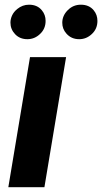

<svg xmlns="http://www.w3.org/2000/svg" viewBox="-20 -785 428 805"><path d="M312.1 -620.7Q278.8 -620.7 258.2 -644.5Q241.1 -663.7 241.1 -689.6Q241.1 -719.5 264.2 -742.5Q286.9 -765.3 318.9 -765.3Q353.7 -765.3 372.9 -741.8Q388.5 -723 388.5 -697.4Q388.5 -664.1 365.1 -642.4Q342.3 -620.7 312.1 -620.7ZM94.8 -620.7Q63.2 -620.7 43.3 -641.7Q23.8 -662.3 23.8 -690Q23.8 -705.3 30.7 -720.3Q37.6 -735.4 52.6 -747.5Q74.6 -765.3 101.6 -765.3Q136.4 -765.3 155.5 -741.8Q171.2 -723 171.2 -697.4Q171.2 -664.1 147.7 -642.4Q125 -620.7 94.8 -620.7ZM166.2 0H14.9L105.8 -545.5H257.1Z"/></svg>

Font: Linik Sans
Style: Bold Italic
Weight: 700
Italic angle: 9°
Designer: Fonts by Rasmus Andersson / Changes by Cristiano Sobral with parts from Marc Monis
Foundry: rsms
Version: Version 3.020; ttfautohint (v1.6)